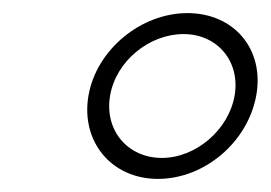

<svg xmlns="http://www.w3.org/2000/svg" viewBox="-20 -638 413 293"><path d="M148 -492C157 -545 208 -586 260 -586C312 -586 347 -544 338 -492C329 -440 279 -397 227 -397C175 -397 139 -439 148 -492ZM115 -492C103 -422 150 -365 221 -365C292 -365 358 -421 371 -492C384 -563 337 -618 266 -618C195 -618 127 -562 115 -492Z"/></svg>

Font: Armata Saber
Style: RgIta
Weight: 400
Designer: Jasper
Foundry: Cannot Into Space Fonts
Version: Version 0.970